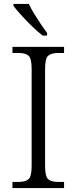

<svg xmlns="http://www.w3.org/2000/svg" viewBox="-20 -951 388 971"><path d="M43 0V-31H75Q109 -31 124.5 -45Q140 -59 140 -111V-603Q140 -655 124.5 -669Q109 -683 75 -683H43V-714H304V-683H274Q239 -683 223.5 -669Q208 -655 208 -603V-111Q208 -59 223.5 -45Q239 -31 274 -31H304V0ZM196 -771Q172 -789 142.5 -817.5Q113 -846 87 -875Q61 -904 48 -921V-931H126Q136 -909 152.5 -882Q169 -855 186.5 -829Q204 -803 218 -784V-771Z"/></svg>

Font: Noto Serif Hentaigana Light
Style: Regular
Weight: 300
Designer: Kazuhiro Yamada
Foundry: nipponia
Version: Version 1.000; ttfautohint (v1.8.4.7-5d5b)